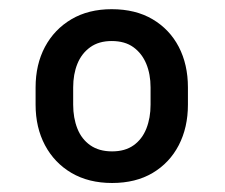

<svg xmlns="http://www.w3.org/2000/svg" viewBox="-20 -741 497 424"><path d="M58.6 -509.8V-547.9Q58.6 -598.6 79.3 -637.5Q100.1 -676.3 137.7 -698.5Q175.3 -720.7 226.6 -720.7Q279.3 -720.7 316.9 -698.5Q354.5 -676.3 374.8 -637.5Q395 -598.6 395 -547.9V-509.8Q395 -459.5 374.8 -420.4Q354.5 -381.3 317.1 -359.1Q279.8 -336.9 227.5 -336.9Q175.8 -336.9 137.9 -359.1Q100.1 -381.3 79.3 -420.4Q58.6 -459.5 58.6 -509.8ZM141.6 -547.9V-509.8Q141.6 -480.5 150.9 -457Q160.2 -433.6 179.4 -420.2Q198.7 -406.7 227.5 -406.7Q256.3 -406.7 275.1 -420.2Q293.9 -433.6 303.2 -457Q312.5 -480.5 312.5 -509.8V-547.9Q312.5 -577.1 303 -600.1Q293.5 -623 274.7 -636.7Q255.9 -650.4 226.6 -650.4Q198.2 -650.4 179.2 -636.7Q160.2 -623 150.9 -600.1Q141.6 -577.1 141.6 -547.9Z"/></svg>

Font: Roboto SemiBold
Style: Regular
Weight: 600
Designer: Christian Robertson
Foundry: Google
Version: Version 3.009; 2024